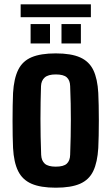

<svg xmlns="http://www.w3.org/2000/svg" viewBox="-20 -855 513 884"><path d="M236.7 9.2Q167.1 9.2 125.1 -9Q83.2 -27.3 63.4 -67.5Q43.6 -107.8 40.1 -173.6Q39 -196 38.4 -229Q37.8 -262 37.8 -298.8Q37.8 -335.6 38.4 -369.4Q39 -403.2 40.1 -427.1Q44.1 -493.8 64 -533.9Q83.9 -574 125.7 -591.6Q167.4 -609.2 236.7 -609.2Q307.7 -609.2 349.2 -590.6Q390.7 -572 409.9 -531.9Q429 -491.9 432.5 -427.1Q433.6 -403.5 434.4 -370.3Q435.1 -337 435.1 -300.8Q435.1 -264.5 434.4 -231.1Q433.6 -197.6 432.5 -173.6Q428.6 -107.8 409.4 -67.5Q390.2 -27.3 348.7 -9Q307.2 9.2 236.7 9.2ZM236.7 -87.7Q272.8 -87.7 287.5 -101.4Q302.3 -115.2 303 -142Q304.5 -186.8 305.4 -226.1Q306.2 -265.4 306.2 -302.8Q306.3 -340.2 305.5 -378.4Q304.7 -416.7 303 -458.9Q302.3 -485.7 287.3 -499Q272.4 -512.3 236.7 -512.3Q201.7 -512.3 185.7 -498.1Q169.8 -483.8 168.8 -458.3Q167.7 -425 167 -387Q166.4 -348.9 166.3 -308.2Q166.3 -267.5 167.1 -225.7Q167.9 -184 169.5 -142.4Q170.7 -115.1 186.2 -101.4Q201.7 -87.7 236.7 -87.7ZM263.1 -655V-744.3H352.4V-655ZM120.9 -655V-744.3H210.2V-655ZM75.1 -835.1H398.4V-775.7H75.1Z"/></svg>

Font: Big Shoulders Text SC Thin
Style: Regular
Weight: 100
Designer: Patric King
Foundry: XO Type Co
Version: Version 2.002